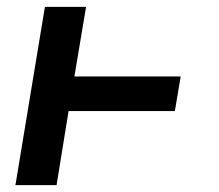

<svg xmlns="http://www.w3.org/2000/svg" viewBox="-20 -540 640 560"><path d="M25 0 111 -520H231L197 -317H507L490 -216H180L145 0Z"/></svg>

Font: Iosevka Aile Oblique
Style: Bold
Weight: 700
Italic angle: -9°
Designer: Belleve Invis
Foundry: Belleve Invis
Version: Version 31.1.0; ttfautohint (v1.8.4)